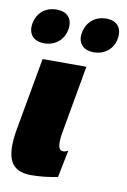

<svg xmlns="http://www.w3.org/2000/svg" viewBox="-104 -695 500 755"><g transform="rotate(10 146.0 -317.5)"><path d="M71.8 11.2C108.9 11.2 143.1 7.3 179.7 0L201.7 -109.4C194.3 -105 188 -103 182.1 -103C173.3 -103 167.5 -107.4 164.6 -116.7C161.6 -126 161.6 -141.1 164.1 -163.1L214.4 -446.3H39.6L-12.2 -158.2C-33.2 -37.6 -6.8 9.8 71.8 11.2ZM34.7 -508.3C81.5 -508.3 111.8 -539.1 119.1 -576.7C126.5 -617.7 107.4 -647.5 61 -647.5C12.7 -647.5 -16.6 -617.7 -24.4 -576.7C-30.8 -539.1 -12.7 -508.3 34.7 -508.3ZM232.4 -507.3C279.3 -507.3 310.1 -538.1 316.4 -575.2C324.2 -616.2 305.2 -646.5 258.8 -646.5C212.4 -646.5 181.2 -616.2 173.8 -575.2C166.5 -538.1 186 -507.3 232.4 -507.3Z"/></g></svg>

Font: Roboto Flex Super Cond Black
Style: Italic
Weight: 900
Width: 3
Italic angle: -10°
Designer: Berlow after Robertson
Foundry: Google
Version: Version 3.200;Glyphs 3.3 (3311)